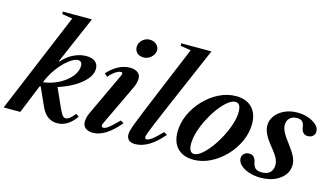

<svg xmlns="http://www.w3.org/2000/svg" viewBox="-129 -1121 2501 1443"><g transform="rotate(15 1121.0 -400.0)"><path d="M380.5 10.5Q296 10.5 254.5 -82.5L190.5 -224.5L183 -223.5L92 0H-37.5L287.5 -779L207.5 -791.5L204.5 -811H432L273.5 -443.5L279 -442Q317 -487 366.2 -510.5Q415.5 -534 463.5 -534Q508.5 -534 533 -514.5Q557.5 -495 557.5 -459Q557.5 -420 526.5 -381.2Q495.5 -342.5 440.5 -309.2Q385.5 -276 314 -253L377 -112Q396 -69.5 407.5 -55.5Q419 -41.5 433 -41.5Q461 -41.5 501.5 -94.5L525.5 -79.5Q464 10.5 380.5 10.5ZM198.5 -259Q269 -269 324.5 -299.2Q380 -329.5 411.8 -370Q443.5 -410.5 443.5 -450.5Q443.5 -488.5 411.5 -488.5Q391.5 -488.5 367 -474.2Q342.5 -460 316.5 -435.5Q281.5 -402.5 250.5 -357.5Q219.5 -312.5 198.5 -259Z M881 -635Q848.5 -635 829.5 -652.5Q810.5 -670 810.5 -699Q810.5 -730 835.2 -753.2Q860 -776.5 892.5 -776.5Q922 -776.5 943.8 -758.2Q965.5 -740 965.5 -714Q965.5 -694 953.2 -675.8Q941 -657.5 921.8 -646.2Q902.5 -635 881 -635ZM659.5 10.5Q622 10.5 600.5 -6.5Q579 -23.5 579 -54Q579 -67.5 583 -86.5Q587 -105.5 596.5 -125L752.5 -458Q756 -464.5 756.8 -468.8Q757.5 -473 757.5 -476.5Q757.5 -486 745 -486Q728 -486 702.8 -469Q677.5 -452 655 -424L630 -444Q668.5 -487.5 713 -511Q757.5 -534.5 803 -534.5Q841.5 -534.5 863.8 -518Q886 -501.5 886 -472Q886 -458.5 881.8 -439.2Q877.5 -420 868.5 -401L714 -75.5Q711 -70 710.5 -66.8Q710 -63.5 710 -61Q710 -46.5 726 -46.5Q741.5 -46.5 765.5 -65Q789.5 -83.5 838.5 -133.5L863.5 -118.5Q755.5 10.5 659.5 10.5Z M987 10.5Q954 10.5 937.2 -5Q920.5 -20.5 920.5 -48Q920.5 -60.5 925.5 -80Q930.5 -99.5 945 -137.8Q959.5 -176 987.2 -244Q1015 -312 1060.5 -421.5L1209 -779L1129 -791.5L1126 -811H1362L1144.5 -306Q1108.5 -221 1087.2 -170.5Q1066 -120 1057 -94.8Q1048 -69.5 1048 -61Q1048 -46.5 1063 -46.5Q1077 -46.5 1103 -65.5Q1129 -84.5 1176 -133.5L1201.5 -118.5Q1092 10.5 987 10.5Z M1440.5 10.5Q1361 10.5 1316.5 -34.8Q1272 -80 1272 -161Q1272 -230.5 1302 -297Q1332 -363.5 1383.2 -417.2Q1434.5 -471 1498.2 -502.8Q1562 -534.5 1629.5 -534.5Q1709 -534.5 1753.5 -489.2Q1798 -444 1798 -362.5Q1798 -293.5 1768 -227Q1738 -160.5 1686.8 -107Q1635.5 -53.5 1571.8 -21.5Q1508 10.5 1440.5 10.5ZM1434 -32.5Q1460 -32.5 1492.2 -59Q1524.5 -85.5 1557 -128.8Q1589.5 -172 1616.8 -224Q1644 -276 1660.8 -328.5Q1677.5 -381 1677.5 -424.5Q1677.5 -456 1667.5 -473.8Q1657.5 -491.5 1635.5 -491.5Q1609 -491.5 1576.8 -465.8Q1544.5 -440 1512.2 -397Q1480 -354 1453 -302.2Q1426 -250.5 1409.8 -198Q1393.5 -145.5 1393.5 -101Q1393.5 -68.5 1403.5 -50.5Q1413.5 -32.5 1434 -32.5Z M1964 10.5Q1913 10.5 1871.5 -3.5Q1830 -17.5 1805.5 -41Q1781 -64.5 1781 -93Q1781 -114.5 1796.5 -128.8Q1812 -143 1836 -143Q1860.5 -143 1873 -128.5Q1885.5 -114 1890.5 -88.5Q1895.5 -60 1911.5 -45.2Q1927.5 -30.5 1961 -30.5Q2005 -30.5 2026.2 -52.5Q2047.5 -74.5 2047.5 -110Q2047.5 -127.5 2042 -144.2Q2036.5 -161 2022 -183.2Q2007.5 -205.5 1980.5 -238.5Q1943 -285 1927.2 -318.5Q1911.5 -352 1911.5 -382.5Q1911.5 -426 1938 -460.5Q1964.5 -495 2008.8 -514.8Q2053 -534.5 2106.5 -534.5Q2152 -534.5 2191.5 -520.8Q2231 -507 2255.5 -484Q2280 -461 2280 -433Q2280 -411.5 2264.8 -397.5Q2249.5 -383.5 2225 -383.5Q2181 -383.5 2172.5 -436.5Q2168 -470 2153.8 -482Q2139.5 -494 2114.5 -494Q2079 -494 2058 -474Q2037 -454 2037 -420.5Q2037 -396 2051.2 -367.2Q2065.5 -338.5 2097 -298Q2139.5 -242.5 2155.8 -209Q2172 -175.5 2172 -144.5Q2172 -99 2144.8 -64Q2117.5 -29 2070.5 -9.2Q2023.5 10.5 1964 10.5Z"/></g></svg>

Font: Libre Caslon Text SemiBold Italic
Style: Regular
Weight: 600
Italic angle: -22.583°
Designer: Pablo Impallari, Rodrigo Fuenzalida, Katja Schimmel
Foundry: Pablo Impallari, Rodrigo Fuenzalida
Version: Version 2.000